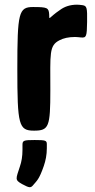

<svg xmlns="http://www.w3.org/2000/svg" viewBox="-20 -558 404 820"><path d="M309 -538C280 -538 256 -530 237 -516C185 -481 191 -468 190 -497C188 -525 182 -528 121 -528C60 -528 54 -504 54 -264C54 -24 60 0 125 0C189 0 195 -16 195 -173C195 -330 189 -363 234 -386C251 -395 273 -400 300 -400C308 -400 317 -399 326 -398C349 -396 351 -402 352 -464C353 -526 351 -533 332 -536C324 -537 316 -538 309 -538ZM74 228C106 245 111 246 123 231C137 214 147 209 167 151C175 128 180 103 180 75V58C180 42 175 40 128 40C81 40 76 42 76 61V82C76 110 72 133 65 153C48 206 42 210 74 228Z"/></svg>

Font: Asimov Print
Style: A
Weight: 500
Designer: Google
Version: Version 2.000980: 2014